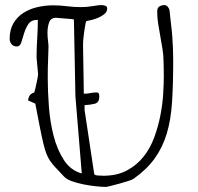

<svg xmlns="http://www.w3.org/2000/svg" viewBox="-20 -704 781 756"><path d="M232 -9Q212 -30 199 -44Q186 -58 177.5 -70.5Q169 -83 163 -98Q157 -113 151 -138Q145 -163 137.5 -200.5Q130 -238 119 -296L90 -309Q93 -323 98 -329.5Q103 -336 115 -340Q116 -342 118.5 -352.5Q121 -363 123.5 -375Q126 -387 128 -397.5Q130 -408 130 -410Q130 -413 129 -423Q128 -433 127 -444.5Q126 -456 125 -466Q124 -476 124 -479Q124 -516 126.5 -552.5Q129 -589 129 -626Q103 -626 92 -609.5Q81 -593 75 -573.5Q69 -554 64 -537.5Q59 -521 46 -521Q33 -521 25.5 -530Q18 -539 18 -551Q18 -587 33 -612.5Q48 -638 72.5 -653.5Q97 -669 127.5 -676Q158 -683 190 -683Q217 -683 243.5 -679.5Q270 -676 298 -676Q323 -676 345.5 -680Q368 -684 379 -684Q386 -684 394 -681.5Q402 -679 402 -671Q402 -658 392 -649.5Q382 -641 368.5 -635Q355 -629 341 -625.5Q327 -622 320 -621Q318 -618 316 -607Q314 -596 312 -582.5Q310 -569 308.5 -554Q307 -539 307 -528Q307 -519 307.5 -491Q308 -463 308.5 -431.5Q309 -400 309.5 -372.5Q310 -345 310 -335Q324 -335 336 -337.5Q348 -340 360 -340Q368 -340 369.5 -334.5Q371 -329 371 -324Q371 -300 353 -295.5Q335 -291 313 -290V-271L351 -19Q352 -14 365.5 -13Q379 -12 387 -12Q441 -12 480 -33Q519 -54 545.5 -87.5Q572 -121 587.5 -163.5Q603 -206 611.5 -249.5Q620 -293 622.5 -334Q625 -375 625 -405Q625 -428 624.5 -442.5Q624 -457 624 -460Q624 -485 620 -510Q616 -535 611.5 -559.5Q607 -584 603 -609Q599 -634 599 -659Q599 -673 607.5 -678.5Q616 -684 628 -684Q635 -684 641.5 -676Q648 -668 648 -658Q651 -628 654 -604Q657 -580 658.5 -558Q660 -536 661 -514Q662 -492 662 -467Q662 -374 657.5 -303Q653 -232 636.5 -177.5Q620 -123 589 -80Q558 -37 506 0Q502 3 485.5 8.5Q469 14 450.5 19Q432 24 416 28Q400 32 397 32Q382 32 358 29.5Q334 27 309 22Q284 17 263 9.5Q242 2 232 -9ZM171 -520Q171 -506 169.5 -473.5Q168 -441 168 -397Q168 -345 172.5 -284.5Q177 -224 191 -169.5Q205 -115 231.5 -74Q258 -33 302 -21L277 -324L271 -627Q271 -628 260.5 -629Q250 -630 237 -631Q224 -632 213 -633Q202 -634 201 -634Q180 -634 173.5 -616Q167 -598 167 -576Q167 -559 169 -543.5Q171 -528 171 -520Z"/></svg>

Font: Miltonian
Style: Regular
Weight: 400
Designer: Pablo Impallari
Foundry: Pablo Impallari
Version: Version 1.008